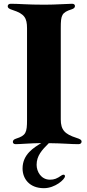

<svg xmlns="http://www.w3.org/2000/svg" viewBox="-20 -752 456 1010"><path d="M62.5 6.4C85.9 6.4 139.2 1.4 197.1 0.7C159.1 24.1 98.7 58.9 98.7 134.2C98.7 188.2 134.9 237.9 210.9 237.9C270.2 237.9 321.7 191.1 321.7 175.4C321.7 170.8 320 166.9 313.9 166.9C310 166.9 307.2 168.7 304 170.5C279.1 187.9 265.3 193.2 242.9 193.2C196 193.2 172.6 150.6 172.6 115.1C172.6 67.8 199.9 37.6 236.9 1.1C311.8 1.8 351.6 6.4 392 6.4C403.4 6.4 409.1 1.1 409.1 -7.1C409.1 -16.3 401.6 -20.6 381.4 -27C320.3 -46.5 299.7 -69.2 299.7 -123.6V-605.1C299.7 -672.6 304.7 -686.4 357.2 -703.1C368.6 -706.7 374.3 -712.4 374.3 -720.2C374.3 -727.3 369.3 -732.2 359.4 -732.2C334.5 -732.2 276.3 -727.3 214.5 -727.3C120 -727.3 82.4 -732.2 36.9 -732.2C25.6 -732.2 20.6 -726.6 20.6 -718.8C20.6 -710.2 27.3 -705.3 47.6 -698.9C108.7 -679.3 122.2 -657.3 122.2 -603V-121.4C122.2 -54.7 116.5 -39.1 64.6 -22.7C53.3 -19.2 47.6 -13.5 47.6 -5.7C47.6 1.4 52.6 6.4 62.5 6.4Z"/></svg>

Font: Margiela Serif
Style: Bold
Weight: 700
Designer: Andreas Faust, Stefan Endress
Version: Version 1.002;FEAKit 1.0